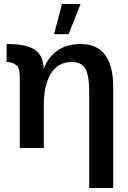

<svg xmlns="http://www.w3.org/2000/svg" viewBox="-20 -740 641 960"><path d="M79 -356Q79 -401 60 -415.5Q41 -430 13 -430V-520Q112 -520 154 -491.5Q196 -463 199 -396Q219 -453 266.5 -486.5Q314 -520 383 -520Q546 -520 546 -304V200H426V-280Q426 -362 407 -396Q388 -430 339 -430Q270 -430 234.5 -372Q199 -314 199 -217V0H79ZM290 -720H383L323 -569H250Z"/></svg>

Font: Moderustic Med
Style: Regular
Weight: 500
Designer: Tural Alisoy
Foundry: TAFT Foundry
Version: Version 2.110